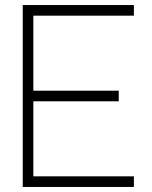

<svg xmlns="http://www.w3.org/2000/svg" viewBox="-20 -740 600 760"><path d="M70 0V-720H510V-678H112V-381H450V-339H112V-42H510V0Z"/></svg>

Font: Vela Sans GX ExtLt
Style: Regular
Weight: 200
Designer: Principal design: Mikhail Sharanda - project Manrope.
Design modification: Ravid Balaliev
Foundry: Mikhail Sharanda
Version: Version 1.001